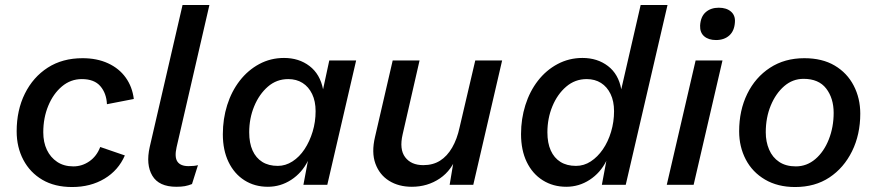

<svg xmlns="http://www.w3.org/2000/svg" viewBox="-20 -743 3526 772"><path d="M270 9Q200 9 150.5 -20Q101 -49 74 -100Q47 -151 47 -215Q47 -300 80 -366.5Q113 -433 172 -471Q231 -509 312 -509Q370 -509 414.5 -488.5Q459 -468 485.5 -431Q512 -394 518 -345L410 -324Q408 -368 383.5 -396.5Q359 -425 309 -425Q264 -425 229 -395.5Q194 -366 174 -317.5Q154 -269 154 -211Q154 -171 168.5 -140.5Q183 -110 210 -92Q237 -74 275 -74Q310 -74 339.5 -94.5Q369 -115 383 -152L482 -118Q456 -58 400 -24.5Q344 9 270 9Z M689 8Q619 8 592.5 -36.5Q566 -81 582 -152L714 -723H822L690 -151Q681 -111 693.5 -93Q706 -75 738 -75Q762 -75 776 -79L752 -3Q737 3 723 5.5Q709 8 689 8Z M1057 8Q1004 8 963 -18Q922 -44 899 -91.5Q876 -139 876 -203Q876 -265 893.5 -320.5Q911 -376 944 -418.5Q977 -461 1022.5 -485.5Q1068 -510 1122 -510Q1182 -510 1224.5 -477.5Q1267 -445 1279 -384L1304 -500H1412L1296 0H1200L1218 -96Q1194 -48 1151 -20Q1108 8 1057 8ZM1097 -76Q1128 -76 1156 -94Q1184 -112 1204.5 -143Q1225 -174 1237 -213.5Q1249 -253 1249 -296Q1249 -336 1235 -365Q1221 -394 1196.5 -409.5Q1172 -425 1139 -425Q1092 -425 1057 -394.5Q1022 -364 1002 -315.5Q982 -267 982 -211Q982 -168 995.5 -138Q1009 -108 1034.5 -92Q1060 -76 1097 -76Z M1636 8Q1583 8 1544.5 -16Q1506 -40 1489.5 -85Q1473 -130 1488 -193L1559 -500H1667L1599 -203Q1585 -143 1609 -111Q1633 -79 1682 -79Q1721 -79 1749.5 -97Q1778 -115 1798 -149.5Q1818 -184 1828 -231L1891 -500H1999L1883 0H1788L1810 -132L1819 -123Q1798 -59 1748.5 -25.5Q1699 8 1636 8Z M2257 8Q2204 8 2162.5 -18Q2121 -44 2098 -91.5Q2075 -139 2075 -204Q2075 -265 2092.5 -320.5Q2110 -376 2143 -418.5Q2176 -461 2222 -485.5Q2268 -510 2322 -510Q2382 -510 2424.5 -477.5Q2467 -445 2478 -384L2556 -723H2664L2496 0H2400L2418 -96Q2394 -48 2351 -20Q2308 8 2257 8ZM2296 -76Q2328 -76 2355.5 -94Q2383 -112 2404 -142.5Q2425 -173 2437 -213Q2449 -253 2449 -296Q2449 -336 2435 -365Q2421 -394 2396.5 -409.5Q2372 -425 2339 -425Q2292 -425 2256.5 -394.5Q2221 -364 2201 -315.5Q2181 -267 2181 -211Q2181 -168 2194.5 -138Q2208 -108 2233.5 -92Q2259 -76 2296 -76Z M2885 -500 2769 0H2661L2777 -500ZM2859 -582Q2829 -582 2811.5 -597Q2794 -612 2795 -640Q2797 -676 2817.5 -694Q2838 -712 2870 -712Q2901 -712 2919 -696.5Q2937 -681 2935 -654Q2933 -619 2912.5 -600.5Q2892 -582 2859 -582Z M3177 9Q3107 9 3056 -21Q3005 -51 2978.5 -102Q2952 -153 2952 -215Q2952 -299 2984.5 -365.5Q3017 -432 3076 -470.5Q3135 -509 3214 -509Q3286 -509 3336 -479.5Q3386 -450 3412.5 -399Q3439 -348 3439 -286Q3439 -202 3406 -135Q3373 -68 3315 -29.5Q3257 9 3177 9ZM3180 -74Q3224 -74 3258.5 -103.5Q3293 -133 3312.5 -182.5Q3332 -232 3332 -289Q3332 -348 3302 -387Q3272 -426 3211 -426Q3167 -426 3133 -396.5Q3099 -367 3079 -318.5Q3059 -270 3059 -211Q3059 -173 3072.5 -141.5Q3086 -110 3113 -92Q3140 -74 3180 -74Z"/></svg>

Font: Kantumruy Pro Medium
Style: Italic
Weight: 500
Italic angle: -13°
Designer: Sovichet Tep
Foundry: Sovichet Tep
Version: Version 1.002